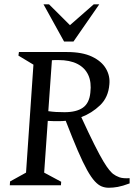

<svg xmlns="http://www.w3.org/2000/svg" viewBox="-20 -851 615 882"><path d="M25 0 26.2 -17.4 99.6 -58 133.6 -554 64.6 -595.6 67 -612H287.9Q358 -612 402.4 -590.9Q446.8 -569.8 466.6 -535.9Q486.4 -502.1 482.4 -463.4Q477.8 -403.9 439.8 -367.5Q401.8 -331.1 353.4 -312.9Q389.1 -235.3 413.9 -186.1Q438.6 -136.9 454.9 -109.9Q471.1 -83 481.5 -70.7Q491.9 -58.3 498.9 -52.5Q511.7 -42.7 528.2 -36.7Q544.7 -30.6 575.5 -32.5V-8.5Q542.8 3.7 521.1 7.6Q499.4 11.5 479.4 11.5Q462.4 11.5 447 5.3Q431.6 -0.8 415.4 -18.3Q399.2 -35.8 380.2 -69.6Q361.3 -103.5 337.3 -159Q313.4 -214.6 281.9 -296.1Q274.6 -295.3 267.3 -294.9Q260.1 -294.5 252.7 -294.5Q238.3 -294.5 225.4 -294.6Q212.4 -294.7 199.5 -295.7L182.9 -58L261.1 -16L259.9 0ZM276.5 -335.6Q331 -335.6 360.6 -356.3Q390.2 -376.9 395 -425Q400.9 -473.2 385.4 -506.6Q369.9 -539.9 335.3 -557.5Q300.8 -575.1 248 -575.1Q240.1 -575.1 232.9 -575.1Q225.6 -575.1 218.5 -574.3L201.9 -340.3Q220.2 -337.7 237.2 -336.6Q254.2 -335.6 276.5 -335.6ZM274.4 -660.1 179.9 -831H205.4L301.4 -735.4L410.5 -831H435.9L317.5 -660.1Z"/></svg>

Font: Ancizar Serif Light
Style: Italic
Weight: 300
Italic angle: -4°
Designer: Cesar Puertas, Viviana Monsalve, Julian Moncada, Julian Prieto, Jose Castro, Felipe Aragon, Mariel Hernandez, Sara Alarc
Version: Version 8.100